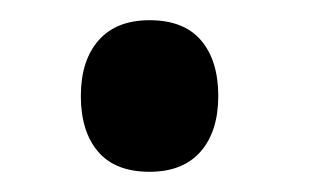

<svg xmlns="http://www.w3.org/2000/svg" viewBox="-20 -500 306 190"><path d="M196 -405Q196 -370 178.5 -350Q161 -330 128 -330Q94 -330 77 -350Q60 -370 60 -405Q60 -440 77.5 -460Q95 -480 128 -480Q162 -480 179 -460Q196 -440 196 -405Z"/></svg>

Font: TypoPRO Sinkin Sans
Style: 300 Light
Weight: 300
Designer: Keith Bates
Foundry: K-Type
Version: Sinkin Sans (version 1.0)  by Keith Bates   •   © 2014   www